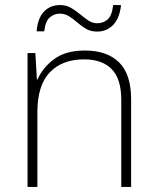

<svg xmlns="http://www.w3.org/2000/svg" viewBox="-20 -806 622 760"><path d="M316 -606Q404 -606 451.5 -559Q499 -512 499 -413V-66H460V-411Q460 -494 422 -532.5Q384 -571 313 -571Q226 -571 177 -519.5Q128 -468 128 -363V-66H89V-596H120L126 -492H129Q148 -537 193.5 -571.5Q239 -606 316 -606ZM125 -682Q129 -733 153.5 -759.5Q178 -786 218 -786Q242 -786 261 -775Q280 -764 296.5 -750Q313 -736 329.5 -725Q346 -714 365 -714Q388 -714 405.5 -728.5Q423 -743 428 -786H459Q454 -735 428.5 -708Q403 -681 364 -681Q339 -681 320.5 -692Q302 -703 286 -717Q270 -731 253.5 -741.5Q237 -752 216 -752Q195 -752 177.5 -737.5Q160 -723 155 -682Z"/></svg>

Font: Noto Sans Malayalam UI ExtraLight
Style: Regular
Weight: 200
Designer: Jelle Bosma - Monotype Design Team
Foundry: Monotype Imaging Inc.
Version: Version 2.104; ttfautohint (v1.8.4.7-5d5b)